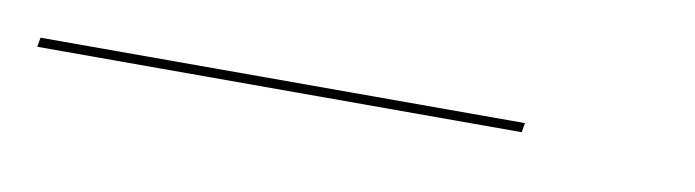

<svg xmlns="http://www.w3.org/2000/svg" viewBox="-58 -64 438 121"><g transform="rotate(10 161.5 -3.0)"><path d="M274 -6 273 0H-37L-36 -6Z"/></g></svg>

Font: Moniqa Black Ita Display
Style: Italic
Weight: 900
Italic angle: -10°
Designer: Rajesh Rajput
Foundry: Rajesh Rajput
Version: Version 1.000